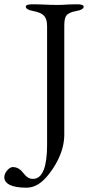

<svg xmlns="http://www.w3.org/2000/svg" viewBox="-89 -673 449 893"><path d="M34 200C73 200 104 178 131 146C163 108 210 37 210 -47V-551C210 -597 217 -613 267 -622C290 -626 300 -633 300 -642C300 -650 288 -653 271 -653C217 -653 214 -650 177 -650C131 -650 114 -653 60 -653C43 -653 31 -650 31 -642C31 -633 42 -626 64 -622C112 -613 130 -597 130 -551V1C130 98 111 159 64 159C47 159 34 151 17 129C3 111 -13 104 -30 104C-45 104 -69 128 -69 151C-69 182 -34 200 34 200Z"/></svg>

Font: Garamond-Math
Style: Regular
Weight: 400
Version: Version 2019-08-16